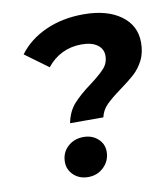

<svg xmlns="http://www.w3.org/2000/svg" viewBox="-81 -781 751 858"><g transform="rotate(-10 294.5 -352.0)"><path d="M334 -400Q378 -433 399 -456.5Q420 -480 420 -513Q420 -544 394.5 -562.5Q369 -581 323 -581Q275 -581 235 -561.5Q195 -542 166 -505L61 -582Q106 -643 182.5 -677.5Q259 -712 355 -712Q461 -712 524 -666.5Q587 -621 587 -544Q587 -497 569.5 -463Q552 -429 526.5 -406Q501 -383 461 -354Q417 -322 393.5 -298.5Q370 -275 363 -243H212Q222 -295 252 -328.5Q282 -362 334 -400ZM159 -76Q159 -118 188 -145Q217 -172 260 -172Q299 -172 325 -148.5Q351 -125 351 -90Q351 -49 322 -20.5Q293 8 251 8Q211 8 185 -16.5Q159 -41 159 -76Z"/></g></svg>

Font: Idrija
Style: Bold Italic
Weight: 700
Italic angle: -11.3°
Designer: Julieta Ulanovsky
Foundry: Julieta Ulanovsky
Version: Version 7.200